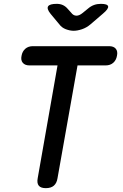

<svg xmlns="http://www.w3.org/2000/svg" viewBox="-20 -970 640 998"><path d="M279 -630H133Q110 -630 98.5 -643.5Q87 -657 92 -680Q96 -703 111.5 -716.5Q127 -730 151 -730H547Q571 -730 582 -716.5Q593 -703 588 -680Q584 -657 568.5 -643.5Q553 -630 529 -630H383L279 -44Q275 -18 260 -5Q245 8 218 8Q192 8 181.5 -5Q171 -18 176 -44ZM275 -950Q293 -950 307 -943.5Q321 -937 332 -924L350 -904Q361 -889 376.5 -888.5Q392 -888 410 -903L437 -925Q452 -938 468.5 -944Q485 -950 504 -950Q539 -950 542 -937Q545 -924 515 -899L451 -844Q430 -826 406 -818Q382 -810 363 -810Q344 -810 322.5 -818Q301 -826 288 -844L243 -898Q222 -924 230 -937Q238 -950 275 -950Z"/></svg>

Font: Maple Mono NL Medium
Style: Italic
Weight: 500
Italic angle: -10°
Monospace: yes
Designer: subframe7536
Version: Version 7.000